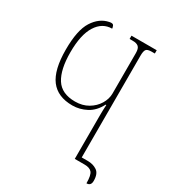

<svg xmlns="http://www.w3.org/2000/svg" viewBox="-192 -827 917 1015"><g transform="rotate(30 266.5 -319.5)"><path d="M496 81Q496 31 482.5 15.5Q469 0 438 0H378V-268Q378 -284 378.5 -299Q379 -314 380 -330H376Q351 -281 310 -259.5Q269 -238 225 -238Q135 -238 91.5 -295.5Q48 -353 48 -477Q48 -596 83.5 -651.5Q119 -707 174 -718Q196 -723 200.5 -712Q205 -701 205 -695Q146 -695 111 -639.5Q76 -584 76 -477Q76 -372 110.5 -317.5Q145 -263 227 -263Q272 -263 306 -283Q340 -303 359 -334.5Q378 -366 378 -399V-646Q378 -674 366.5 -684Q355 -694 332 -694H312V-714H466V-694H446Q421 -694 413.5 -684Q406 -674 406 -646V-25H443Q476 -25 499.5 -9Q523 7 523 51Q523 81 496 81Z"/></g></svg>

Font: Noto Serif Georgian ExtraCondensed Thin
Style: Regular
Weight: 100
Width: 2
Designer: Monotype Design Team, Akaki Razmadze
Foundry: Google LLC
Version: Version 2.003; ttfautohint (v1.8.4.7-5d5b)